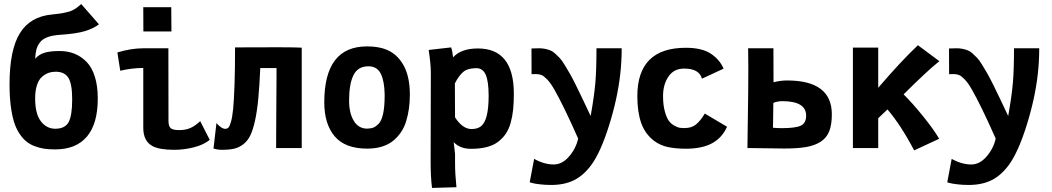

<svg xmlns="http://www.w3.org/2000/svg" viewBox="-20 -734 5216 952"><path d="M337.9 -241.2Q337.9 -318.8 318.8 -348.6Q299.8 -378.4 256.3 -378.4Q237.3 -378.4 220.7 -372.6Q204.1 -366.7 188.2 -353Q172.4 -339.4 163.3 -312Q154.3 -284.7 154.3 -246.1Q154.3 -168.9 182.9 -132.3Q211.4 -95.7 253.9 -95.7Q302.2 -95.7 320.1 -128.2Q337.9 -160.6 337.9 -241.2ZM154.3 -442.4Q173.3 -464.4 201.4 -472.7Q229.5 -481 275.4 -481Q315.9 -481 349.1 -467.8Q382.3 -454.6 408.9 -427.5Q435.5 -400.4 450.2 -354.2Q464.8 -308.1 464.8 -246.1Q464.8 -120.1 410.9 -56.6Q356.9 6.8 253.9 6.8H252.9Q222.7 6.8 198.5 3.2Q174.3 -0.5 150.4 -9.8Q126.5 -19 108.4 -34.4Q90.3 -49.8 74.5 -74.5Q58.6 -99.1 48.6 -132.6Q38.6 -166 33 -211.9Q27.3 -257.8 27.3 -315.4Q27.3 -486.3 78.4 -569.1Q129.4 -651.9 237.3 -662.1Q252.4 -663.6 265.4 -665.3Q278.3 -667 288.1 -668.5Q297.9 -669.9 307.4 -672.6Q316.9 -675.3 322.8 -676.5Q328.6 -677.7 335.7 -681.4Q342.8 -685.1 345.9 -686.3Q349.1 -687.5 355.7 -692.4Q362.3 -697.3 364.3 -698.7Q366.2 -700.2 373.5 -706.1Q380.9 -711.9 382.8 -713.9L470.7 -613.3Q443.4 -592.8 401.4 -579.8Q359.4 -566.9 279.3 -561.5Q240.2 -559.1 215.1 -549.6Q189.9 -540 177.5 -523.2Q165 -506.3 160.4 -488.3Q155.8 -470.2 154.3 -442.4Z M690.4 -698.2H829.1L830.1 -578.1H690.9ZM690.4 -494.6H814.9Q814.9 -494.6 815.4 -133.8Q815.4 -108.9 825.9 -98.9Q836.4 -88.9 868.7 -88.9Q901.4 -88.9 925.3 -99.9Q949.2 -110.8 972.7 -133.3L1020 -40.5Q990.2 -16.1 941.7 -3.7Q893.1 8.8 843.8 8.8Q770 8.8 735.8 -9.8Q690.4 -34.7 690.4 -100.6V-397Q635.3 -397 576.2 -383.3L562 -474.1Q630.9 -494.6 690.4 -494.6Z M1038.6 2.4 1053.2 -123.5Q1078.6 -95.2 1096.7 -95.2Q1106 -95.2 1112.1 -100.8Q1118.2 -106.4 1125 -129.2Q1131.8 -151.9 1136 -193.8Q1140.1 -235.8 1142.8 -312.7Q1145.5 -389.6 1145.5 -499L1318.4 -499.5H1376.5Q1448.7 -499.5 1476.1 -497.6V0H1349.1Q1349.1 -26.4 1349.6 -121.3Q1350.1 -216.3 1350.6 -281.2L1351.1 -346.2V-396.5H1270.5Q1266.6 -307.1 1260.7 -245.1Q1254.9 -183.1 1244.6 -136.5Q1234.4 -89.8 1221.2 -62.7Q1208 -35.6 1186.8 -19Q1165.5 -2.4 1141.1 3.2Q1116.7 8.8 1080.6 8.8Q1058.1 8.8 1038.6 2.4Z M1857.9 -120.6Q1887.2 -152.8 1887.2 -258.8Q1887.2 -258.8 1887.2 -266.6Q1886.2 -331.1 1868.2 -368.2Q1850.1 -405.3 1806.6 -405.3Q1754.4 -405.3 1732.7 -361.3Q1710.9 -317.4 1710.9 -235.4Q1710.9 -172.9 1734.4 -134.5Q1757.8 -96.2 1800.8 -96.2Q1820.3 -96.7 1832.3 -101.8Q1844.2 -106.9 1857.9 -120.6ZM1800.3 2.9Q1691.4 2.9 1639.6 -57.9Q1587.9 -118.7 1587.9 -226.6Q1587.9 -503.9 1799.3 -503.9Q1869.6 -503.9 1913.3 -479.7Q1957 -455.6 1983.4 -405.8Q2012.2 -350.1 2012.2 -265.1Q2012.2 -229 2007.8 -196.8Q2003.4 -164.6 1994.1 -133.8Q1984.9 -103 1968.3 -78.6Q1951.7 -54.2 1929 -35.6Q1906.2 -17.1 1873.8 -7.1Q1841.3 2.9 1801.3 2.9Z M2402.8 -259.3Q2402.8 -330.6 2388.4 -363.3Q2374 -396 2341.8 -396Q2298.8 -396 2276.9 -377.4Q2254.9 -358.9 2235.4 -320.3L2236.3 -151.9Q2273.9 -94.2 2317.9 -94.2Q2347.2 -94.2 2365 -107.9Q2382.8 -121.6 2392.8 -158.4Q2402.8 -195.3 2402.8 -259.3ZM2116.2 -360.8V-373.5Q2116.2 -416.5 2105.5 -486.3L2216.8 -499Q2223.1 -481.9 2226.6 -449.7Q2266.1 -493.7 2349.6 -493.7Q2527.8 -493.7 2527.8 -269Q2527.8 -225.6 2524.4 -191.7Q2521 -157.7 2512.2 -125.7Q2503.4 -93.8 2487.8 -70.8Q2472.2 -47.9 2449.2 -30.5Q2426.3 -13.2 2392.6 -4.6Q2358.9 3.9 2315.4 3.9Q2260.7 3.9 2229.5 -29.3Q2230 -22.5 2232.7 -2.4Q2235.4 17.6 2236.3 29.8V74.2Q2236.3 127.9 2243.2 194.3L2122.1 197.8Q2115.2 142.1 2115.2 71.3Z M2628.4 53.7Q2678.2 81.5 2725.6 81.5Q2767.6 81.5 2801.8 41.7Q2835.9 2 2846.7 -46.9Q2807.1 -136.2 2778.3 -194.8Q2749.5 -253.4 2729.7 -288.1Q2710 -322.8 2693.1 -340.1Q2676.3 -357.4 2664.8 -362.1Q2653.3 -366.7 2637.2 -366.7Q2620.6 -366.7 2615.7 -366.2L2615.2 -493.7Q2635.7 -494.6 2652.3 -494.6Q2668.5 -494.6 2681.6 -491.9Q2694.8 -489.3 2707 -484.9Q2719.2 -480.5 2731.4 -469.5Q2743.7 -458.5 2754.4 -447.3Q2765.1 -436 2778.8 -413.8Q2792.5 -391.6 2804.4 -370.8Q2816.4 -350.1 2834.5 -313.7Q2852.5 -277.3 2868.2 -244.4Q2883.8 -211.4 2908.7 -158.7Q2926.8 -261.2 2932.1 -325.4Q2937.5 -389.6 2937.5 -494.6H3062.5Q3062.5 -428.2 3055.2 -364.7Q3041.5 -243.7 2999.5 -110.6Q2957.5 22.5 2911.1 85Q2872.6 136.7 2825.2 159.9Q2777.8 183.1 2712.4 183.1Q2683.1 183.1 2656.5 179.9Q2629.9 176.8 2618.2 173.3L2606.4 169.9Z M3267.6 -257.8Q3267.6 -213.9 3276.4 -181.9Q3285.2 -149.9 3296.6 -134.5Q3308.1 -119.1 3324.7 -110.4Q3341.3 -101.6 3350.3 -100.3Q3359.4 -99.1 3370.1 -99.1H3376Q3409.7 -99.1 3431.9 -117.7Q3454.1 -136.2 3474.6 -170.9L3585 -105.5Q3560.1 -50.3 3510.3 -23.4Q3460.4 3.4 3380.9 3.4Q3332.5 3.4 3293.7 -4.4Q3254.9 -12.2 3223.1 -35.6Q3177.7 -70.8 3158.9 -125.2Q3140.1 -179.7 3140.1 -257.3Q3140.1 -497.1 3380.9 -497.1Q3460.9 -497.1 3505.4 -467.3Q3548.8 -438 3567.9 -393.6L3460.4 -343.8Q3447.3 -394 3372.1 -394Q3321.3 -394 3294.4 -354.5Q3267.6 -314.9 3267.6 -257.8Z M3858.9 -232.4Q3847.2 -232.4 3835.9 -230.2Q3824.7 -228 3819.3 -225.6L3814.5 -223.6Q3814 -154.8 3813.2 -129.4Q3812.5 -104 3812.5 -100.6Q3832.5 -98.6 3856.4 -98.6Q3924.8 -98.6 3950.9 -111.1Q3977.1 -123.5 3977.1 -160.6Q3977.1 -232.4 3858.9 -232.4ZM3689.5 -494.6H3710H3814.9L3815.4 -326.2Q3849.1 -335 3882.8 -335Q4104.5 -335 4104.5 -167Q4104.5 -116.2 4091.8 -83.5Q4079.1 -50.8 4049.3 -31.5Q4019.5 -12.2 3976.8 -4.9Q3934.1 2.4 3867.2 2.4Q3845.2 2.4 3780.5 1.2Q3715.8 0 3686 0Q3686 -33.7 3688.2 -159.4Q3690.4 -285.2 3690.4 -400.4Q3690.4 -428.2 3689.9 -450.7Q3689.5 -473.1 3689.5 -494.6Z M4460.4 -266.1Q4504.9 -222.2 4557.6 -156.7Q4610.4 -91.3 4636.7 -45.9L4512.7 11.7Q4446.8 -113.8 4380.4 -191.4L4334.5 -147.9V0H4209V-498H4334.5V-298.8Q4446.8 -429.7 4531.2 -509.8L4637.7 -430.7Q4575.2 -380.9 4460.4 -266.1Z M4698.7 53.7Q4748.5 81.5 4795.9 81.5Q4837.9 81.5 4872.1 41.7Q4906.2 2 4917 -46.9Q4877.4 -136.2 4848.6 -194.8Q4819.8 -253.4 4800 -288.1Q4780.3 -322.8 4763.4 -340.1Q4746.6 -357.4 4735.1 -362.1Q4723.6 -366.7 4707.5 -366.7Q4690.9 -366.7 4686 -366.2L4685.5 -493.7Q4706.1 -494.6 4722.7 -494.6Q4738.8 -494.6 4752 -491.9Q4765.1 -489.3 4777.3 -484.9Q4789.6 -480.5 4801.8 -469.5Q4814 -458.5 4824.7 -447.3Q4835.4 -436 4849.1 -413.8Q4862.8 -391.6 4874.8 -370.8Q4886.7 -350.1 4904.8 -313.7Q4922.9 -277.3 4938.5 -244.4Q4954.1 -211.4 4979 -158.7Q4997.1 -261.2 5002.4 -325.4Q5007.8 -389.6 5007.8 -494.6H5132.8Q5132.8 -428.2 5125.5 -364.7Q5111.8 -243.7 5069.8 -110.6Q5027.8 22.5 4981.4 85Q4942.9 136.7 4895.5 159.9Q4848.1 183.1 4782.7 183.1Q4753.4 183.1 4726.8 179.9Q4700.2 176.8 4688.5 173.3L4676.8 169.9Z"/></svg>

Font: Fantasque Sans Mono
Style: Bold
Weight: 700
Monospace: yes
Designer: Jany Belluz
Version: Version 1.8.0 ; ttfautohint (v1.8.2)